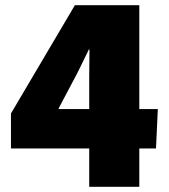

<svg xmlns="http://www.w3.org/2000/svg" viewBox="-20 -716 648 736"><path d="M322 0V-423L323 -526L321 -527L277 -437L205 -301V-298H585L578 -147H22V-281L267 -696H514V0Z"/></svg>

Font: Murecho Thin Black
Style: Regular
Weight: 900
Version: Version 1.010